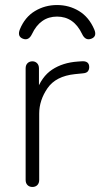

<svg xmlns="http://www.w3.org/2000/svg" viewBox="-20 -739 399 764"><path d="M109 5Q97 5 89.5 -2.5Q82 -10 82 -23V-467Q82 -480 89.5 -487.5Q97 -495 109 -495Q120 -495 127.5 -487.5Q135 -480 135 -467V-353L124 -373Q145 -434 187.5 -462Q230 -490 289 -494L303 -495Q335 -498 335 -472Q335 -462 329.5 -455Q324 -448 308 -447L278 -444Q202 -436 169 -388Q136 -340 136 -287V-23Q136 -10 128.5 -2.5Q121 5 109 5ZM107 -603Q94 -576 71 -585Q48 -594 59 -622Q79 -671 119 -695Q159 -719 207 -719Q255 -719 294.5 -695Q334 -671 355 -622Q367 -594 343.5 -585Q320 -576 307 -603Q274 -673 207 -673Q140 -673 107 -603Z"/></svg>

Font: Nunito VF Beta Light
Style: Regular
Weight: 300
Designer: Vernon Adams
Foundry: newtypography
Version: Version 3.001